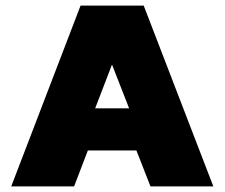

<svg xmlns="http://www.w3.org/2000/svg" viewBox="-20 -664 800 684"><path d="M20 0 267 -644H492L740 0H516L466 -128H293L244 0ZM319 -278H440L379 -434Z"/></svg>

Font: Kanit ExtraBold
Style: Regular
Weight: 800
Designer: Katatrad Team
Foundry: CadsonDemak
Version: Version 2.000; ttfautohint (v1.8.3)